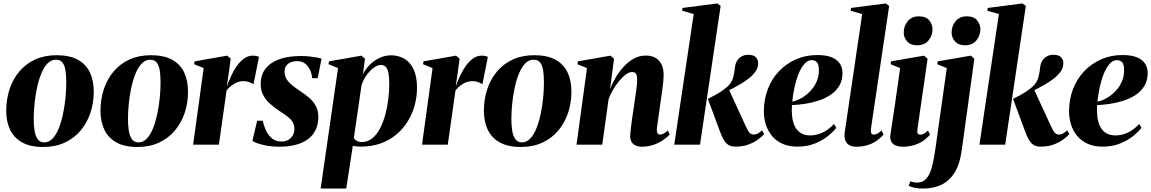

<svg xmlns="http://www.w3.org/2000/svg" viewBox="-20 -837 6661 1111"><path d="M307.5 -517.5Q383 -517.5 430.2 -491.5Q477.5 -465.5 500 -418.2Q522.5 -371 522.5 -306Q522.5 -242 503.2 -184.2Q484 -126.5 446.8 -82Q409.5 -37.5 355 -12Q300.5 13.5 229.5 13.5Q155 13.5 107.8 -13Q60.5 -39.5 38.2 -86.5Q16 -133.5 16 -195.5Q16 -262 35.2 -320.5Q54.5 -379 92 -423.5Q129.5 -468 183.5 -492.8Q237.5 -517.5 307.5 -517.5ZM303 -491.5Q275.5 -491.5 254.2 -469Q233 -446.5 218 -409Q203 -371.5 193.5 -326.2Q184 -281 179.5 -234.2Q175 -187.5 175 -147.5Q175 -113 179.8 -82Q184.5 -51 197.8 -32Q211 -13 236 -13Q263.5 -13 284.8 -35.8Q306 -58.5 320.8 -96.2Q335.5 -134 345 -179.8Q354.5 -225.5 359 -272Q363.5 -318.5 363.5 -358.5Q363.5 -395 359.5 -425.2Q355.5 -455.5 342.8 -473.5Q330 -491.5 303 -491.5Z M853 -517.5Q928.5 -517.5 975.8 -491.5Q1023 -465.5 1045.5 -418.2Q1068 -371 1068 -306Q1068 -242 1048.8 -184.2Q1029.5 -126.5 992.2 -82Q955 -37.5 900.5 -12Q846 13.5 775 13.5Q700.5 13.5 653.2 -13Q606 -39.5 583.8 -86.5Q561.5 -133.5 561.5 -195.5Q561.5 -262 580.8 -320.5Q600 -379 637.5 -423.5Q675 -468 729 -492.8Q783 -517.5 853 -517.5ZM848.5 -491.5Q821 -491.5 799.8 -469Q778.5 -446.5 763.5 -409Q748.5 -371.5 739 -326.2Q729.5 -281 725 -234.2Q720.5 -187.5 720.5 -147.5Q720.5 -113 725.2 -82Q730 -51 743.2 -32Q756.5 -13 781.5 -13Q809 -13 830.2 -35.8Q851.5 -58.5 866.2 -96.2Q881 -134 890.5 -179.8Q900 -225.5 904.5 -272Q909 -318.5 909 -358.5Q909 -395 905 -425.2Q901 -455.5 888.2 -473.5Q875.5 -491.5 848.5 -491.5Z M1097.5 0 1158.5 -443 1103.5 -465.5 1106 -482 1294.5 -515 1315 -497.5 1303 -408.5 1292.5 -337Q1303.5 -367.5 1318 -398.8Q1332.5 -430 1351.2 -456.2Q1370 -482.5 1393 -498.8Q1416 -515 1443 -515Q1457.5 -515 1466.2 -512.5Q1475 -510 1478.5 -507.5L1447 -349.5Q1443.5 -353.5 1425.5 -360.5Q1407.5 -367.5 1387.5 -367.5Q1372 -367.5 1357.8 -362.8Q1343.5 -358 1331.2 -350Q1319 -342 1308.8 -332.5Q1298.5 -323 1291 -313L1246.5 0Z M1818.5 -384.5H1786.5Q1783.5 -424 1760.8 -453.8Q1738 -483.5 1698 -483.5Q1679.5 -483.5 1663.2 -477Q1647 -470.5 1636.8 -457.2Q1626.5 -444 1626.5 -422Q1626.5 -398 1638.5 -379Q1650.5 -360 1670.2 -344Q1690 -328 1714 -312Q1746.5 -291 1770.5 -269.8Q1794.5 -248.5 1808.2 -222.5Q1822 -196.5 1822 -160.5Q1822 -119 1807 -86.8Q1792 -54.5 1763 -32.5Q1734 -10.5 1692 0.8Q1650 12 1595 12Q1562 12 1529.8 6.8Q1497.5 1.5 1473.2 -6.8Q1449 -15 1440.5 -21.5L1468 -138.5H1500.5Q1507 -107.5 1520.2 -80Q1533.5 -52.5 1555.5 -35.2Q1577.5 -18 1609.5 -18Q1631 -18 1647.8 -27.5Q1664.5 -37 1674 -53.5Q1683.5 -70 1683.5 -90Q1683.5 -113 1673.8 -129.8Q1664 -146.5 1644 -162Q1624 -177.5 1594 -197Q1565.5 -216 1541.5 -237.5Q1517.5 -259 1503 -286.5Q1488.5 -314 1488.5 -351Q1488.5 -404 1516.8 -440Q1545 -476 1597 -494.5Q1649 -513 1721.5 -513Q1743.5 -513 1768.2 -510.5Q1793 -508 1813 -504.5Q1833 -501 1840.5 -497Z M1835.5 254 1936 -443 1881 -465.5 1883.5 -482 2071.5 -515 2092 -497 2080 -406Q2094 -436.5 2119.2 -461.8Q2144.5 -487 2176.5 -502Q2208.5 -517 2243 -517Q2285.5 -517 2319.5 -497.2Q2353.5 -477.5 2373.2 -435.8Q2393 -394 2393 -329Q2393 -278 2379.8 -228.5Q2366.5 -179 2340 -135.8Q2313.5 -92.5 2274.2 -59.2Q2235 -26 2183 -7.2Q2131 11.5 2067 11.5Q2056 11.5 2044.2 10.2Q2032.5 9 2021.5 7L1983.5 254ZM2027.5 -38.5Q2033 -28.5 2044.2 -21.8Q2055.5 -15 2073 -15Q2107 -15 2133.2 -36Q2159.5 -57 2178.2 -92.5Q2197 -128 2209 -171.8Q2221 -215.5 2226.8 -262Q2232.5 -308.5 2232.5 -351Q2232.5 -387.5 2228.2 -412Q2224 -436.5 2213.5 -448.8Q2203 -461 2184.5 -461Q2161.5 -461 2137.8 -441.5Q2114 -422 2096 -394.2Q2078 -366.5 2071.5 -340.5Z M2422 0 2483 -443 2428 -465.5 2430.5 -482 2619 -515 2639.5 -497.5 2627.5 -408.5 2617 -337Q2628 -367.5 2642.5 -398.8Q2657 -430 2675.8 -456.2Q2694.5 -482.5 2717.5 -498.8Q2740.5 -515 2767.5 -515Q2782 -515 2790.8 -512.5Q2799.5 -510 2803 -507.5L2771.5 -349.5Q2768 -353.5 2750 -360.5Q2732 -367.5 2712 -367.5Q2696.5 -367.5 2682.2 -362.8Q2668 -358 2655.8 -350Q2643.5 -342 2633.2 -332.5Q2623 -323 2615.5 -313L2571 0Z M3071.5 -517.5Q3147 -517.5 3194.2 -491.5Q3241.5 -465.5 3264 -418.2Q3286.5 -371 3286.5 -306Q3286.5 -242 3267.2 -184.2Q3248 -126.5 3210.8 -82Q3173.5 -37.5 3119 -12Q3064.5 13.5 2993.5 13.5Q2919 13.5 2871.8 -13Q2824.5 -39.5 2802.2 -86.5Q2780 -133.5 2780 -195.5Q2780 -262 2799.2 -320.5Q2818.5 -379 2856 -423.5Q2893.5 -468 2947.5 -492.8Q3001.5 -517.5 3071.5 -517.5ZM3067 -491.5Q3039.5 -491.5 3018.2 -469Q2997 -446.5 2982 -409Q2967 -371.5 2957.5 -326.2Q2948 -281 2943.5 -234.2Q2939 -187.5 2939 -147.5Q2939 -113 2943.8 -82Q2948.5 -51 2961.8 -32Q2975 -13 3000 -13Q3027.5 -13 3048.8 -35.8Q3070 -58.5 3084.8 -96.2Q3099.5 -134 3109 -179.8Q3118.5 -225.5 3123 -272Q3127.5 -318.5 3127.5 -358.5Q3127.5 -395 3123.5 -425.2Q3119.5 -455.5 3106.8 -473.5Q3094 -491.5 3067 -491.5Z M3510 -321Q3522 -353 3541.8 -387Q3561.5 -421 3588.2 -450.2Q3615 -479.5 3647 -497.5Q3679 -515.5 3716 -515.5Q3769.5 -515.5 3794.8 -484Q3820 -452.5 3820 -409.5Q3820 -382.5 3817 -355.2Q3814 -328 3809.8 -300.2Q3805.5 -272.5 3802 -244Q3798.5 -218 3794 -187.8Q3789.5 -157.5 3786 -130.8Q3782.5 -104 3780.5 -87.5Q3780.5 -70 3786 -64Q3791.5 -58 3799 -58Q3807.5 -58 3819.2 -63.5Q3831 -69 3844 -82L3855.5 -59Q3843 -45 3820.5 -28.8Q3798 -12.5 3765.5 -0.2Q3733 12 3689 12Q3675 12 3660.5 6Q3646 0 3636.2 -13.2Q3626.5 -26.5 3626.5 -48.5Q3626.5 -57.5 3628.5 -77Q3630.5 -96.5 3633.8 -121.5Q3637 -146.5 3640.8 -172.2Q3644.5 -198 3648 -219.5Q3651.5 -245 3655 -268.5Q3658.5 -292 3661.2 -312.2Q3664 -332.5 3665.5 -348.2Q3667 -364 3667 -373Q3667 -388.5 3664.8 -399Q3662.5 -409.5 3656.2 -414.8Q3650 -420 3637.5 -420Q3620.5 -420 3601 -405.8Q3581.5 -391.5 3562.5 -368.2Q3543.5 -345 3527.2 -317.5Q3511 -290 3501.5 -263L3465 0H3316L3376.5 -443L3321.5 -465.5L3324 -482L3513 -515L3533 -497Z M3881.5 0 3994 -755.5 3927 -775 3929.5 -791 4130.5 -817 4150 -803 4030.5 0ZM4235 11.5Q4213.5 11.5 4197.5 3Q4181.5 -5.5 4168.8 -26.5Q4156 -47.5 4142.5 -85.5L4076 -265Q4099 -276 4118.2 -286.8Q4137.5 -297.5 4154.2 -308.8Q4171 -320 4186.5 -333.5Q4214 -356.5 4222.5 -389.2Q4231 -422 4232.5 -445.5Q4235 -469.5 4245.5 -486Q4256 -502.5 4272.5 -511.2Q4289 -520 4307.5 -520Q4341.5 -520 4354.2 -505.5Q4367 -491 4367 -472.5Q4367 -444 4350 -421Q4333 -398 4308 -379.5Q4295.5 -369.5 4271.8 -355Q4248 -340.5 4218.5 -325Q4189 -309.5 4159.2 -295.5Q4129.5 -281.5 4103.5 -271.5L4197 -320.5L4295.5 -106.5Q4308.5 -78.5 4317.5 -68.5Q4326.5 -58.5 4342 -58.5Q4352.5 -58.5 4364.5 -64.2Q4376.5 -70 4389 -83L4402 -61Q4389.5 -47 4366.8 -30Q4344 -13 4311.2 -0.8Q4278.5 11.5 4235 11.5Z M4819 -97.5Q4804.5 -77.5 4773.5 -51.8Q4742.5 -26 4697 -7.2Q4651.5 11.5 4593 11.5Q4543.5 11.5 4506.8 -5.5Q4470 -22.5 4446.5 -51.2Q4423 -80 4411.5 -116.2Q4400 -152.5 4400 -191.5Q4400 -261.5 4422.8 -321Q4445.5 -380.5 4487.5 -424.8Q4529.5 -469 4586 -493.8Q4642.5 -518.5 4709 -518.5Q4761.5 -518.5 4793.5 -505Q4825.5 -491.5 4840.2 -468.2Q4855 -445 4855 -415Q4855 -371 4835.8 -339.5Q4816.5 -308 4784.2 -287Q4752 -266 4713.2 -253.8Q4674.5 -241.5 4635 -235.8Q4595.5 -230 4562.5 -229Q4560 -194 4563.8 -162.2Q4567.5 -130.5 4579.2 -106.2Q4591 -82 4612.8 -67.8Q4634.5 -53.5 4667.5 -53.5Q4697.5 -53.5 4723.2 -63Q4749 -72.5 4769.8 -87.5Q4790.5 -102.5 4806 -119.5ZM4677 -489Q4653 -489 4633.8 -466.5Q4614.5 -444 4600.2 -408Q4586 -372 4577 -330Q4568 -288 4564.5 -249Q4584.5 -252.5 4606 -263Q4627.5 -273.5 4647.5 -289.8Q4667.5 -306 4683.5 -327.2Q4699.5 -348.5 4709 -374.5Q4718.5 -400.5 4718.5 -430.5Q4718.5 -464.5 4707.2 -476.8Q4696 -489 4677 -489Z M5019 -87.5Q5018.5 -69.5 5023.2 -63.8Q5028 -58 5036 -58Q5044.5 -58 5056.2 -63.2Q5068 -68.5 5080.5 -82L5092.5 -58.5Q5073 -36 5048.8 -20Q5024.5 -4 4995.8 4Q4967 12 4933.5 12Q4913.5 12 4898.5 5Q4883.5 -2 4875 -16.5Q4866.5 -31 4866.5 -55Q4866.5 -59.5 4867.5 -67.2Q4868.5 -75 4870 -85.2Q4871.5 -95.5 4873 -105.5L4969 -755.5L4902 -775L4904.5 -791L5105.5 -817L5125 -802.5Z M5200.5 12Q5183 12 5165.8 5.8Q5148.5 -0.5 5138.8 -15Q5129 -29.5 5132 -54Q5132.5 -59 5136.2 -83.2Q5140 -107.5 5145.8 -146.5Q5151.5 -185.5 5158.8 -234Q5166 -282.5 5173.5 -336.2Q5181 -390 5188.5 -443L5133.5 -465.5L5136 -482L5326.5 -515L5347.5 -497L5288.5 -88.5Q5286 -70 5290.8 -64Q5295.5 -58 5304.5 -58Q5316 -58 5326.2 -63.2Q5336.5 -68.5 5349.5 -81.5L5361.5 -58Q5346.5 -39.5 5324 -23.5Q5301.5 -7.5 5270.8 2.2Q5240 12 5200.5 12ZM5285.5 -575Q5249 -575 5229.2 -597.2Q5209.5 -619.5 5209.5 -648.5Q5209.5 -687 5232.8 -714.8Q5256 -742.5 5297 -742.5Q5338.5 -742.5 5357.2 -719Q5376 -695.5 5376 -668Q5376 -631.5 5353 -603.2Q5330 -575 5285.5 -575Z M5545 33Q5534 113.5 5503.5 162Q5473 210.5 5427 232.2Q5381 254 5324 254Q5297.5 254 5275 250Q5252.5 246 5237.5 238L5248 212.5Q5257.5 215.5 5267.2 217.5Q5277 219.5 5286 219.5Q5309 219.5 5325.8 208.8Q5342.5 198 5355 174.8Q5367.5 151.5 5376.5 113.5Q5385.5 75.5 5393 21.5L5458.5 -443L5403.5 -465.5L5406 -482L5597.5 -515L5618 -497ZM5562.5 -575Q5526 -575 5506.2 -597.2Q5486.5 -619.5 5486.5 -648.5Q5486.5 -687 5509.8 -714.8Q5533 -742.5 5574 -742.5Q5615.5 -742.5 5634.2 -719Q5653 -695.5 5653 -668Q5653 -631.5 5630 -603.2Q5607 -575 5562.5 -575Z M5647.5 0 5760 -755.5 5693 -775 5695.5 -791 5896.5 -817 5916 -803 5796.5 0ZM6001 11.5Q5979.5 11.5 5963.5 3Q5947.5 -5.5 5934.8 -26.5Q5922 -47.5 5908.5 -85.5L5842 -265Q5865 -276 5884.2 -286.8Q5903.5 -297.5 5920.2 -308.8Q5937 -320 5952.5 -333.5Q5980 -356.5 5988.5 -389.2Q5997 -422 5998.5 -445.5Q6001 -469.5 6011.5 -486Q6022 -502.5 6038.5 -511.2Q6055 -520 6073.5 -520Q6107.5 -520 6120.2 -505.5Q6133 -491 6133 -472.5Q6133 -444 6116 -421Q6099 -398 6074 -379.5Q6061.5 -369.5 6037.8 -355Q6014 -340.5 5984.5 -325Q5955 -309.5 5925.2 -295.5Q5895.5 -281.5 5869.5 -271.5L5963 -320.5L6061.5 -106.5Q6074.5 -78.5 6083.5 -68.5Q6092.5 -58.5 6108 -58.5Q6118.5 -58.5 6130.5 -64.2Q6142.5 -70 6155 -83L6168 -61Q6155.5 -47 6132.8 -30Q6110 -13 6077.2 -0.8Q6044.5 11.5 6001 11.5Z M6585 -97.5Q6570.5 -77.5 6539.5 -51.8Q6508.5 -26 6463 -7.2Q6417.5 11.5 6359 11.5Q6309.5 11.5 6272.8 -5.5Q6236 -22.5 6212.5 -51.2Q6189 -80 6177.5 -116.2Q6166 -152.5 6166 -191.5Q6166 -261.5 6188.8 -321Q6211.5 -380.5 6253.5 -424.8Q6295.5 -469 6352 -493.8Q6408.5 -518.5 6475 -518.5Q6527.5 -518.5 6559.5 -505Q6591.5 -491.5 6606.2 -468.2Q6621 -445 6621 -415Q6621 -371 6601.8 -339.5Q6582.5 -308 6550.2 -287Q6518 -266 6479.2 -253.8Q6440.5 -241.5 6401 -235.8Q6361.5 -230 6328.5 -229Q6326 -194 6329.8 -162.2Q6333.5 -130.5 6345.2 -106.2Q6357 -82 6378.8 -67.8Q6400.5 -53.5 6433.5 -53.5Q6463.5 -53.5 6489.2 -63Q6515 -72.5 6535.8 -87.5Q6556.5 -102.5 6572 -119.5ZM6443 -489Q6419 -489 6399.8 -466.5Q6380.5 -444 6366.2 -408Q6352 -372 6343 -330Q6334 -288 6330.5 -249Q6350.5 -252.5 6372 -263Q6393.5 -273.5 6413.5 -289.8Q6433.5 -306 6449.5 -327.2Q6465.5 -348.5 6475 -374.5Q6484.5 -400.5 6484.5 -430.5Q6484.5 -464.5 6473.2 -476.8Q6462 -489 6443 -489Z"/></svg>

Font: Merriweather 144pt ExtraBold
Style: Italic
Weight: 800
Italic angle: -7.8°
Version: Version 2.101